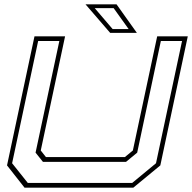

<svg xmlns="http://www.w3.org/2000/svg" viewBox="-20 -868 888 888"><path d="M93.5 0 12.5 -103 139.5 -700H281L168.5 -172L192.5 -141.5H557.5L594.5 -172L707 -700H848.5L721.5 -103L596.5 0ZM108.5 -22H591.5L701.5 -113L822 -678.5H724L614.5 -162L563 -119.5H178.5L144.5 -162L254.5 -678.5H156.5L36 -113ZM613 -716H489.5L375.5 -848H519ZM575 -733.5 505.5 -830.5H418L501 -733.5Z"/></svg>

Font: Tourney Expanded ExtraLight
Style: Italic
Weight: 200
Width: 7
Italic angle: -12°
Designer: Tyler Finck
Foundry: Etcetera Type Co
Version: Version 1.010; ttfautohint (v1.8.3)